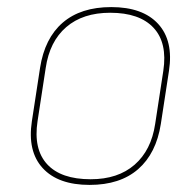

<svg xmlns="http://www.w3.org/2000/svg" viewBox="-20 -510 550 542"><path d="M233 12Q144 12 100.5 -35.5Q57 -83 70 -168L93 -318Q106 -402 157 -446Q208 -490 294 -490Q383 -490 426.5 -442.5Q470 -395 457 -310L434 -160Q421 -77 370 -32.5Q319 12 233 12ZM236 -4Q313 -4 360 -45Q407 -86 418 -160L441 -310Q453 -389 413.5 -431.5Q374 -474 291 -474Q214 -474 167 -433.5Q120 -393 109 -318L86 -168Q74 -89 113 -46.5Q152 -4 236 -4Z"/></svg>

Font: Sofia Sans Hairline
Style: Italic
Weight: 1
Italic angle: -9°
Designer: Botio Nikoltchev, Ani Petrova
Foundry: lettersoup
Version: Version 4.102